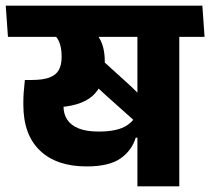

<svg xmlns="http://www.w3.org/2000/svg" viewBox="-44 -661 745 681"><path d="M252.9 -410.8Q266.5 -388.6 284.7 -368.5Q302.9 -348.4 330.4 -324.1L449.8 -217.3L484.8 -284.9Q464.8 -310.7 445.2 -330.7Q425.7 -350.6 400.2 -373.3L287.3 -475.6ZM591.9 -568H443.4V0H591.9ZM412.4 -530.3H681.5L673.8 -640.8H404.7ZM-23.6 -640.8 -15.8 -530.3H632.9L624.8 -640.8ZM287.6 -551.4H132.5Q156 -535.6 165.2 -513.9Q174.5 -492.3 174.5 -462.4V-457.8Q174.5 -430.6 164.6 -412.7Q154.8 -394.9 131.5 -386.1Q108.3 -377.3 67.8 -377.3H44.2L90.9 -278.1L141.6 -279.5Q240.2 -281.7 283.9 -320.6Q327.7 -359.5 327.7 -435.4V-442.3Q327.7 -478.9 318.2 -505.2Q308.7 -531.5 287.6 -551.4ZM38.8 -296.5V-289.6Q38.8 -183.2 97.7 -127Q156.7 -70.7 263 -70.7Q343.1 -70.7 383.4 -99Q423.7 -127.3 437.4 -172.7H452.3L446.9 -272Q437.9 -236.5 404.9 -215.4Q371.9 -194.4 306 -194.4Q262.3 -194.4 234.7 -205.6Q207.2 -216.8 194.2 -236.9Q181.3 -257.1 181.3 -283.4V-344L44.2 -377.3Q41.5 -352.5 40.1 -333.5Q38.8 -314.5 38.8 -296.5Z"/></svg>

Font: Anek Devanagari Medium
Style: Regular
Weight: 500
Designer: Kailash Malviya (Devanagari) & Yesha Goshar (Latin)
Foundry: Ek Type
Version: Version 1.003